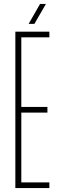

<svg xmlns="http://www.w3.org/2000/svg" viewBox="-20 -962 297 982"><path d="M58.5 0V-800H232.5V-771H89V-415H222.5V-386H89V-29H232.5V0ZM126.5 -840 185 -942H215L156 -840Z"/></svg>

Font: Big Shoulders Display Thin ExtraLight
Style: Regular
Weight: 250
Version: Version 2.002